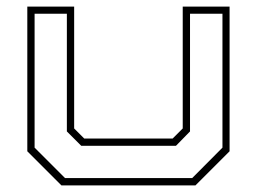

<svg xmlns="http://www.w3.org/2000/svg" viewBox="-20 -560 776 580"><path d="M165.5 0 62.5 -103V-540H204V-172L234.5 -141.5H501.5L532 -172V-540H673.5V-103L570.5 0ZM176.5 -22H560.5L652 -114V-518.5H554V-163L511.5 -119.5H225.5L182 -163V-518.5H84.5V-114Z"/></svg>

Font: Tourney Expanded ExtraLight
Style: Regular
Weight: 200
Width: 7
Designer: Tyler Finck
Foundry: Etcetera Type Co
Version: Version 1.010; ttfautohint (v1.8.3)